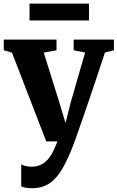

<svg xmlns="http://www.w3.org/2000/svg" viewBox="-22 -766 636 1040"><path d="M151 253.5Q132.5 253.5 117.5 250.8Q102.5 248 93 243.5V124Q100 129 115.8 133Q131.5 137 148.5 137Q174 137 194.5 128.5Q215 120 231.8 103.2Q248.5 86.5 262.2 60.5Q276 34.5 289 0H228.5L43 -480.5L-1.5 -494V-551.5H284V-493.5L215 -481L300.5 -207.5L333 -99.5L360 -207.5L439 -481.5L377 -493.5V-551.5H595V-493.5L546.5 -481.5Q526 -419 503.8 -352.5Q481.5 -286 460.2 -223.5Q439 -161 421.2 -110Q403.5 -59 391.8 -26.2Q380 6.5 377.5 13Q348.5 90 318.2 143.8Q288 197.5 248.2 225.5Q208.5 253.5 151 253.5ZM460 -746.5V-655H138V-746.5Z"/></svg>

Font: Merriweather 28pt ExtraBold
Style: Regular
Weight: 800
Version: Version 2.100